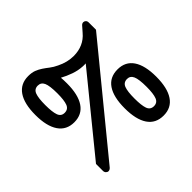

<svg xmlns="http://www.w3.org/2000/svg" viewBox="-172 -921 1137 1137"><g transform="rotate(-45 396.5 -352.5)"><path d="M134 15Q126 15 119 8Q112 1 112 -10V-68L490 -532Q483 -532 476 -531.5Q469 -531 463 -532Q428 -534 392.5 -546.5Q357 -559 326 -576Q327 -565 327.5 -553Q328 -541 328 -527Q328 -433 294.5 -383Q261 -333 196 -333Q131 -333 97 -383Q63 -433 63 -527Q63 -621 97 -670.5Q131 -720 196 -720Q226 -720 246.5 -712Q267 -704 285 -692Q303 -680 321.5 -665.5Q340 -651 366 -639Q392 -626 418.5 -619.5Q445 -613 471 -613Q512 -613 546 -628Q580 -643 605 -673L634 -706Q642 -715 652 -715Q661 -715 667.5 -708.5Q674 -702 674 -691V-630L154 5Q145 15 134 15ZM195 -413Q225 -413 235.5 -440.5Q246 -468 246 -525Q246 -589 234.5 -614.5Q223 -640 196 -640Q167 -640 156.5 -613Q146 -586 146 -527Q146 -469 156 -441Q166 -413 195 -413ZM598 13Q532 13 498.5 -37Q465 -87 465 -181Q465 -275 498.5 -324.5Q532 -374 598 -374Q663 -374 696.5 -324.5Q730 -275 730 -181Q730 -87 696.5 -37Q663 13 598 13ZM597 -67Q626 -67 636.5 -94.5Q647 -122 647 -179Q647 -243 635.5 -268.5Q624 -294 598 -294Q568 -294 557.5 -267Q547 -240 547 -181Q547 -123 557 -95Q567 -67 597 -67Z"/></g></svg>

Font: Miriam Libre SemiBold
Style: Regular
Weight: 600
Version: Version 2.000